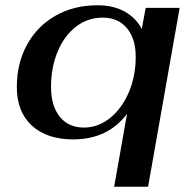

<svg xmlns="http://www.w3.org/2000/svg" viewBox="-20 -520 728 730"><path d="M463 -87Q389 10 259 10Q158 10 101 -42.5Q44 -95 44 -189Q44 -280 83 -350.5Q122 -421 191.5 -460.5Q261 -500 351 -500Q411 -500 454 -476Q497 -452 519 -410L534 -490H663L543 190H414ZM496 -304Q496 -373 462.5 -413Q429 -453 370 -453Q314 -453 269.5 -419Q225 -385 199.5 -324.5Q174 -264 174 -189Q174 -118 207 -76.5Q240 -35 299 -35Q353 -35 398 -71Q443 -107 469.5 -168.5Q496 -230 496 -304Z"/></svg>

Font: Fahkwang SemiBold
Style: Italic
Weight: 600
Italic angle: -10°
Version: Version 1.000; ttfautohint (v1.6)